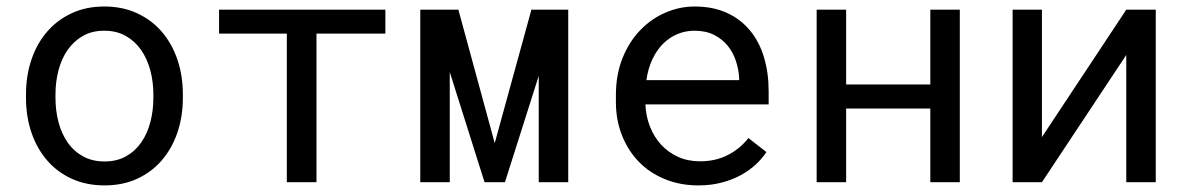

<svg xmlns="http://www.w3.org/2000/svg" viewBox="-20 -558 3641 588"><path d="M59.6 -269Q59.6 -326.2 76.2 -375.2Q92.8 -424.3 123.8 -460.4Q154.8 -496.6 199.2 -517.3Q243.7 -538.1 299.3 -538.1Q355.5 -538.1 400.1 -517.3Q444.8 -496.6 475.8 -460.4Q506.8 -424.3 523.4 -375.2Q540 -326.2 540 -269V-258.3Q540 -201.2 523.4 -152.3Q506.8 -103.5 475.8 -67.4Q444.8 -31.2 400.4 -10.7Q356 9.8 300.3 9.8Q244.1 9.8 199.5 -10.7Q154.8 -31.2 123.8 -67.4Q92.8 -103.5 76.2 -152.3Q59.6 -201.2 59.6 -258.3ZM149.9 -258.3Q149.9 -219.2 159.2 -183.8Q168.5 -148.4 187.3 -121.6Q206.1 -94.7 234.4 -79.1Q262.7 -63.5 300.3 -63.5Q337.4 -63.5 365.5 -79.1Q393.6 -94.7 412.4 -121.6Q431.2 -148.4 440.4 -183.8Q449.7 -219.2 449.7 -258.3V-269Q449.7 -307.6 440.2 -343Q430.7 -378.4 411.9 -405.3Q393.1 -432.1 365 -448Q336.9 -463.9 299.3 -463.9Q261.7 -463.9 233.9 -448Q206.1 -432.1 187.3 -405.3Q168.5 -378.4 159.2 -343Q149.9 -307.6 149.9 -269Z M1160.2 -455.1H949.2V0H858.4V-455.1H650.9V-528.3H1160.2Z M1495.1 -119.6 1607.4 -528.3H1720.2V0H1629.9V-325.7L1526.4 0H1463.9L1357.4 -337.4V0H1267.1V-528.3H1383.8Z M2118.7 9.8Q2063 9.8 2016.4 -9.3Q1969.7 -28.3 1936.5 -62.5Q1903.3 -96.7 1884.8 -143.6Q1866.2 -190.4 1866.2 -245.6V-266.1Q1866.2 -330.1 1886.7 -380.6Q1907.2 -431.2 1941.2 -466.1Q1975.1 -501 2018.3 -519.5Q2061.5 -538.1 2106.9 -538.1Q2164.1 -538.1 2206.8 -518.3Q2249.5 -498.5 2277.8 -463.6Q2306.2 -428.7 2320.1 -381.3Q2334 -334 2334 -278.8V-238.3H1956.5Q1958 -202.1 1970.5 -170.4Q1982.9 -138.7 2004.6 -115Q2026.4 -91.3 2056.6 -77.6Q2086.9 -64 2123.5 -64Q2171.9 -64 2209.5 -83.5Q2247.1 -103 2272 -135.3L2327.1 -92.3Q2314 -72.3 2294.2 -54Q2274.4 -35.6 2248.5 -21.5Q2222.7 -7.3 2189.9 1.2Q2157.2 9.8 2118.7 9.8ZM2106.9 -463.9Q2079.6 -463.9 2055.2 -453.9Q2030.8 -443.8 2011.2 -424.6Q1991.7 -405.3 1978.3 -377.2Q1964.8 -349.1 1959.5 -312.5H2243.7V-319.3Q2242.2 -345.7 2233.6 -371.6Q2225.1 -397.5 2208.5 -418Q2191.9 -438.5 2166.7 -451.2Q2141.6 -463.9 2106.9 -463.9Z M2919.4 0H2829.1V-225.6H2571.3V0H2481V-528.3H2571.3V-299.3H2829.1V-528.3H2919.4Z M3429.2 -528.3H3519.5V0H3429.2V-389.6L3170.9 0H3081.1V-528.3H3170.9V-138.2Z"/></svg>

Font: Roboto Mono
Style: Regular
Weight: 400
Designer: Google
Version: Version 2.000985; 2015; ttfautohint (v1.3)